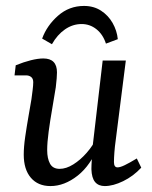

<svg xmlns="http://www.w3.org/2000/svg" viewBox="-20 -620 513 647"><path d="M150 7Q108 7 84 -21Q60 -49 60 -99Q60 -125 65 -159.5Q70 -194 76 -228Q82 -262 86 -286Q88 -301 90 -317Q92 -333 92 -343Q92 -355 85 -360.5Q78 -366 68 -366H29L33 -400Q60 -411 84 -417Q108 -423 126 -423Q172 -423 172 -376Q172 -368 171 -355.5Q170 -343 168 -326Q163 -294 156 -254Q149 -214 144 -177Q139 -140 139 -114Q139 -86 148.5 -68.5Q158 -51 181 -51Q203 -51 227 -66Q251 -81 272 -105Q293 -129 306 -156L312 -130Q286 -63 241.5 -28Q197 7 150 7ZM333 7Q312 7 300.5 -6.5Q289 -20 288 -50Q288 -62 289.5 -84.5Q291 -107 292 -125L326 -416H404L370 -148Q367 -127 365.5 -107Q364 -87 364 -74Q364 -56 376 -56Q385 -56 400.5 -63.5Q416 -71 441 -86L456 -55Q429 -26 395 -9.5Q361 7 333 7ZM155 -471 122 -490Q138 -534 175.5 -567Q213 -600 263 -600Q296 -600 320.5 -584Q345 -568 359.5 -542.5Q374 -517 377 -488L337 -473Q327 -504 305 -521.5Q283 -539 255 -539Q225 -539 199 -521Q173 -503 155 -471Z"/></svg>

Font: Yrsa
Style: Italic
Weight: 400
Italic angle: -7.10001°
Designer: Anna Giedrys (Yrsa+Rasa design), David Brezina (Yrsa art-direction, Rasa art-direction, design)
Foundry: Rosetta Type Foundry
Version: Version 2.004